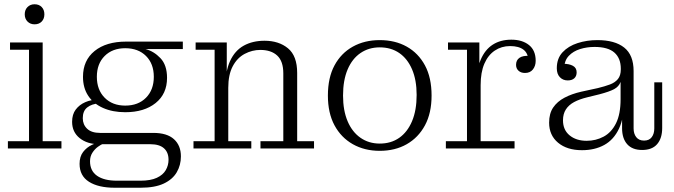

<svg xmlns="http://www.w3.org/2000/svg" viewBox="-20 -696 3160 900"><path d="M17 0V-34H116V-463H27V-497H180V-34H268V0ZM142 -582Q122 -582 109 -595Q96 -608 96 -629Q96 -650 109 -663Q122 -676 142 -676Q163 -676 175.5 -663Q188 -650 188 -629Q188 -608 175.5 -595Q163 -582 142 -582Z M518 184Q441 184 397 156Q353 128 353 72Q353 38 369.5 16.5Q386 -5 411 -17Q436 -29 462 -32L466 -23Q454 -19 439 -8Q424 3 413 20Q402 37 402 60Q402 105 435 128Q468 151 528 151H638Q686 151 715 137.5Q744 124 757 101.5Q770 79 770 53Q770 18 748.5 -1Q727 -20 685 -20H445Q389 -20 353.5 -48.5Q318 -77 318 -125Q318 -160 335 -182.5Q352 -205 379.5 -217Q407 -229 439 -229L443 -211Q410 -209 389 -192.5Q368 -176 368 -142Q368 -112 388.5 -92.5Q409 -73 449 -73H699Q763 -73 795.5 -43.5Q828 -14 828 37Q828 78 808.5 111.5Q789 145 747.5 164.5Q706 184 639 184ZM567 -170Q508 -170 463 -190Q418 -210 393.5 -247Q369 -284 369 -336Q369 -413 423.5 -457Q478 -501 571 -501L662 -466Q701 -456 732 -423.5Q763 -391 763 -331Q763 -256 709.5 -213Q656 -170 567 -170ZM567 -201Q628 -201 664.5 -238Q701 -275 701 -336Q701 -397 664.5 -433.5Q628 -470 567 -470Q507 -470 470.5 -433.5Q434 -397 434 -336Q434 -275 470.5 -238Q507 -201 567 -201ZM662 -466 571 -501H837V-466Z M1201 0V-34H1308V-352Q1308 -409 1279.5 -435.5Q1251 -462 1200 -462Q1162 -462 1127 -443.5Q1092 -425 1071 -385.5Q1050 -346 1050 -284H1036Q1036 -361 1058.5 -410Q1081 -459 1122.5 -482Q1164 -505 1220 -505Q1287 -505 1330 -469.5Q1373 -434 1373 -354V-34H1452V0ZM887 0V-34H986V-463H897V-497H1043V-342L1050 -343V-34H1158V0Z M1760 11Q1689 11 1634 -20Q1579 -51 1548 -108.5Q1517 -166 1517 -248Q1517 -332 1548 -389.5Q1579 -447 1634 -477.5Q1689 -508 1760 -508Q1832 -508 1886.5 -477.5Q1941 -447 1972 -389.5Q2003 -332 2003 -248Q2003 -166 1972 -108.5Q1941 -51 1886.5 -20Q1832 11 1760 11ZM1760 -23Q1813 -23 1851.5 -50Q1890 -77 1911.5 -128Q1933 -179 1933 -251Q1933 -321 1911.5 -371Q1890 -421 1851.5 -447.5Q1813 -474 1760 -474Q1709 -474 1670 -447.5Q1631 -421 1609.5 -370.5Q1588 -320 1588 -248Q1588 -178 1609.5 -127.5Q1631 -77 1670 -50Q1709 -23 1760 -23Z M2070 0V-34H2169V-463H2080V-497H2227V-329L2233 -330V-34H2392V0ZM2212 -297Q2213 -368 2233 -415.5Q2253 -463 2289.5 -486.5Q2326 -510 2377 -510Q2428 -510 2459.5 -485Q2491 -460 2491 -411Q2491 -387 2478 -370.5Q2465 -354 2441 -354Q2422 -354 2410.5 -364.5Q2399 -375 2399 -392Q2399 -414 2415 -425Q2431 -436 2461 -434L2456 -413Q2456 -446 2434 -463Q2412 -480 2371 -480Q2331 -480 2299.5 -459Q2268 -438 2250.5 -397.5Q2233 -357 2233 -297Z M2641 -319Q2619 -319 2604.5 -334Q2590 -349 2590 -376Q2590 -422 2617 -451Q2644 -480 2687.5 -494Q2731 -508 2780 -508Q2862 -508 2906 -473Q2950 -438 2950 -363L2890 -374Q2890 -423 2860 -449.5Q2830 -476 2767 -476Q2731 -476 2699 -466Q2667 -456 2646.5 -434.5Q2626 -413 2624 -377L2621 -397Q2648 -397 2665.5 -387.5Q2683 -378 2683 -357Q2683 -339 2672 -329Q2661 -319 2641 -319ZM2990 7Q2944 7 2920 -20Q2896 -47 2896 -95V-170H2889V-312H2885L2890 -343V-374L2950 -363V-94Q2950 -69 2962.5 -53Q2975 -37 2999 -37Q3023 -37 3035 -53Q3047 -69 3047 -94V-310H3084V-96Q3084 -48 3060.5 -20.5Q3037 7 2990 7ZM2708 8Q2638 8 2596 -27Q2554 -62 2554 -121Q2554 -164 2573 -192Q2592 -220 2626 -238Q2660 -256 2704 -266L2782 -283Q2815 -291 2839 -300Q2863 -309 2876.5 -325.5Q2890 -342 2890 -371L2894 -312H2889Q2881 -290 2858.5 -278Q2836 -266 2790 -254L2733 -240Q2696 -231 2671 -217.5Q2646 -204 2632.5 -183Q2619 -162 2619 -132Q2619 -87 2650 -61.5Q2681 -36 2730 -36Q2773 -36 2809.5 -55.5Q2846 -75 2867.5 -118Q2889 -161 2889 -231L2905 -228Q2906 -145 2881.5 -93Q2857 -41 2812.5 -16.5Q2768 8 2708 8Z"/></svg>

Font: Montagu Slab 144pt Light
Style: Regular
Weight: 300
Designer: Florian Karsten
Foundry: Florian Karsten
Version: Version 1.000